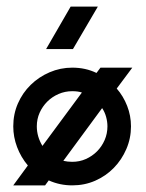

<svg xmlns="http://www.w3.org/2000/svg" viewBox="-20 -559 439 579"><path d="M198 -355Q238 -355 271 -339L283 -355H379L332 -292Q352 -269 363.5 -239.5Q375 -210 375 -178Q375 -142 361 -109.5Q347 -77 323 -52.5Q299 -28 267 -14Q235 0 198 0Q160 0 127 -15L116 0H20L64 -60Q43 -85 31.5 -115.5Q20 -146 20 -178Q20 -215 34 -247Q48 -279 72.5 -303Q97 -327 129.5 -341Q162 -355 198 -355ZM198 -284Q176 -284 156.5 -275.5Q137 -267 122.5 -252.5Q108 -238 99.5 -219Q91 -200 91 -178Q91 -147 108 -119L227 -280Q215 -284 198 -284ZM304 -178Q304 -192 300 -206.5Q296 -221 288 -233L171 -74Q184 -71 198 -71Q220 -71 239 -79.5Q258 -88 272.5 -102.5Q287 -117 295.5 -136.5Q304 -156 304 -178ZM275 -539 200 -411H119L193 -539Z"/></svg>

Font: Googee
Style: Regular
Weight: 400
Designer: Peter Wiegel
Foundry: CATFonts Peter Wiegel
Version: 1.000